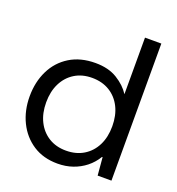

<svg xmlns="http://www.w3.org/2000/svg" viewBox="-130 -810 854 928"><g transform="rotate(20 296.5 -346.5)"><path d="M268 12Q195 12 142 -22.5Q89 -57 60 -116Q31 -175 31 -248Q31 -322 60 -381Q89 -440 144 -474Q199 -508 276 -508Q343 -508 388.5 -480Q434 -452 458 -414V-705H542V0H471L463 -92H460Q440 -59 411 -36Q382 -13 346 -0.5Q310 12 268 12ZM285 -61Q337 -61 375.5 -84.5Q414 -108 435 -150Q456 -192 456 -248Q456 -304 435 -346Q414 -388 375.5 -411.5Q337 -435 285 -435Q234 -435 196 -411.5Q158 -388 137 -346Q116 -304 116 -248Q116 -192 137 -150Q158 -108 196 -84.5Q234 -61 285 -61Z"/></g></svg>

Font: DM Sans 9pt 36pt
Style: Regular
Weight: 400
Version: Version 4.004;gftools[0.9.30]